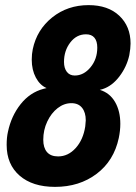

<svg xmlns="http://www.w3.org/2000/svg" viewBox="-20 -720 530 750"><path d="M6 -154Q6 -183 11 -205Q24 -267 60.5 -313Q97 -359 150 -373L162 -376Q136 -387 120 -417Q104 -447 104 -487Q104 -509 108 -528Q124 -604 184 -652Q244 -700 326 -700Q402 -700 446 -658.5Q490 -617 490 -550Q490 -531 485 -504Q475 -459 446.5 -421.5Q418 -384 381 -372L370 -369Q409 -357 429.5 -321.5Q450 -286 450 -236Q450 -210 444 -181Q425 -92 357.5 -41Q290 10 195 10Q107 10 56.5 -34Q6 -78 6 -154ZM360 -534Q360 -559 349 -572.5Q338 -586 316 -586Q279 -586 254.5 -554Q230 -522 230 -478Q230 -454 241 -439.5Q252 -425 272 -425Q307 -425 333.5 -457Q360 -489 360 -534ZM313 -226Q315 -244 315 -250Q315 -281 300.5 -299Q286 -317 259 -317Q230 -317 205 -297.5Q180 -278 164.5 -245Q149 -212 149 -174Q149 -143 163.5 -126Q178 -109 207 -109Q246 -109 275.5 -141.5Q305 -174 313 -226Z"/></svg>

Font: Decalotype
Style: Bold Italic
Weight: 700
Italic angle: -12°
Designer: Alfredo Marco Pradil
Foundry: Alfredo Marco Pradil
Version: Version 1.0